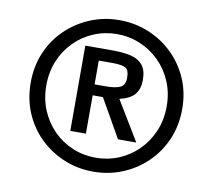

<svg xmlns="http://www.w3.org/2000/svg" viewBox="-82 -828 1049 946"><g transform="rotate(10 442.0 -355.0)"><path d="M441.9 23.4Q365.2 23.4 296.9 -4.6Q228.5 -32.7 175.8 -83.5Q123 -134.3 93.3 -203.6Q63.5 -272.9 63.5 -356Q63.5 -438.5 93.3 -507.6Q123 -576.7 175.8 -627.4Q228.5 -678.2 296.9 -706.3Q365.2 -734.4 441.9 -734.4Q519 -734.4 587.6 -706.3Q656.2 -678.2 708.7 -627.4Q761.2 -576.7 791.3 -507.6Q821.3 -438.5 821.3 -356Q821.3 -272.9 791.3 -203.6Q761.2 -134.3 708.7 -83.5Q656.2 -32.7 587.6 -4.6Q519 23.4 441.9 23.4ZM441.9 -46.4Q503.4 -46.4 557.9 -69.1Q612.3 -91.8 654.1 -133.5Q695.8 -175.3 719.7 -231.7Q743.7 -288.1 743.7 -356Q743.7 -423.3 719.7 -479.7Q695.8 -536.1 654.1 -577.4Q612.3 -618.7 557.9 -641.6Q503.4 -664.6 441.9 -664.6Q380.9 -664.6 326.4 -641.8Q272 -619.1 230.5 -577.6Q189 -536.1 165.3 -479.7Q141.6 -423.3 141.6 -356Q141.6 -288.1 165.3 -231.7Q189 -175.3 230.5 -133.5Q272 -91.8 326.4 -69.1Q380.9 -46.4 441.9 -46.4ZM296.9 -154.8V-581.5H437Q488.8 -581.5 526.4 -572.3Q564 -563 584.7 -537.6Q605.5 -512.2 605.5 -463.9Q605.5 -419.4 583.7 -392.3Q562 -365.2 507.8 -352.1L627 -154.8H535.6L426.3 -346.7H375V-154.8ZM375 -401.4H429.2Q480.5 -401.4 503.9 -413.1Q527.3 -424.8 527.3 -460.9Q527.3 -501.5 508.1 -511Q488.8 -520.5 439.9 -520.5H375Z"/></g></svg>

Font: Comme
Style: Bold
Weight: 700
Version: Version 1.000;gftools[0.9.27]